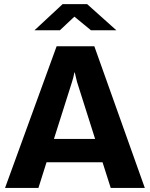

<svg xmlns="http://www.w3.org/2000/svg" viewBox="-20 -929 743 949"><path d="M275.9 -779.3H150.4L289.6 -908.7H410.6L555.2 -779.3H429.7L347.7 -846.7ZM486.8 -127H210L169.9 0H4.9L259.8 -700.2H446.3L695.8 0H527.3ZM450.2 -242.2 360.8 -523.9Q358.9 -531.7 355.5 -545.7Q352.1 -559.6 349.6 -570.8H347.7Q346.7 -563.5 342.3 -545.9Q337.9 -528.3 335.9 -523.9L246.6 -242.2Z"/></svg>

Font: Selawik
Style: Bold
Weight: 700
Designer: Aaron Bell
Foundry: Microsoft Corporation
Version: Version 1.01